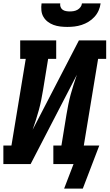

<svg xmlns="http://www.w3.org/2000/svg" viewBox="-21 -975 651 1141"><path d="M379 -815Q358 -815 337 -817.5Q316 -820 297 -827Q278 -834 262.5 -846Q247 -858 237 -875Q227 -892 225 -913Q223 -934 226 -955H337Q335 -944 339 -933.5Q343 -923 351.5 -917Q360 -911 371.5 -909Q383 -907 394 -907Q405 -907 417 -909Q429 -911 439.5 -917Q450 -923 457.5 -933Q465 -943 466 -955H577Q574 -933 565 -912.5Q556 -892 540.5 -875Q525 -858 505.5 -846Q486 -834 464.5 -827Q443 -820 421.5 -817.5Q400 -815 379 -815ZM471 146H360L416 0H296V-110H344L374 -294Q379 -324 385 -354Q391 -384 399 -413.5Q407 -443 416.5 -472.5Q426 -502 436 -531L161 0H-1V-110H47L132 -625H99V-735H313V-625H265L235 -441Q230 -411 224 -381Q218 -351 210 -321.5Q202 -292 192.5 -262.5Q183 -233 173 -204L448 -735H610V-625H562L477 -110H569Z"/></svg>

Font: Iosevka Curly Slab XBdEx
Style: Italic
Weight: 800
Width: 7
Italic angle: -9°
Monospace: yes
Designer: Belleve Invis
Foundry: Belleve Invis
Version: Version 11.1.0; ttfautohint (v1.8.3)